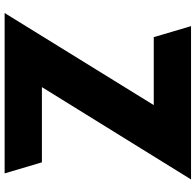

<svg xmlns="http://www.w3.org/2000/svg" viewBox="-28 -838 865 850"><g transform="rotate(90 405.0 -412.5)"><path d="M37.1 0 444.8 -660.2H144L95.2 -825.2H773.9L365.2 -165H698.2L747.1 0Z"/></g></svg>

Font: Hussar Preview
Style: Bold
Weight: 700
Foundry: Cannot Into Space Fonts, PlusOne Fonts
Version: Version 2.29RC2 "Millennial"